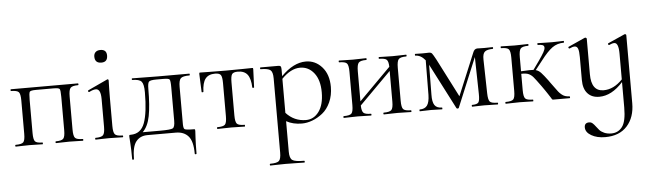

<svg xmlns="http://www.w3.org/2000/svg" viewBox="-52 -801 4355 1287"><g transform="rotate(-5 2125.5 -157.5)"><path d="M484 -12Q487 -12 487 -6Q487 0 484 0Q472 0 442 -1Q412 -2 394 -2Q376 -2 345 -1Q314 0 303 0Q300 0 300 -6Q300 -12 303 -12Q342 -12 353.5 -25Q365 -38 365 -81V-305Q365 -351 359 -359Q353 -367 317 -367H201Q164 -367 158 -358.5Q152 -350 152 -303V-81Q152 -37 163 -24.5Q174 -12 213 -12Q215 -12 215 -6Q215 0 213 0Q201 0 171.5 -1Q142 -2 125 -2Q107 -2 75.5 -1Q44 0 32 0Q29 0 29 -6Q29 -12 32 -12Q73 -12 84.5 -24.5Q96 -37 96 -81V-305Q96 -349 84.5 -361.5Q73 -374 33 -374Q30 -374 30 -380Q30 -386 33 -386H484Q487 -386 487 -380Q487 -374 484 -374Q444 -374 432.5 -360.5Q421 -347 421 -303V-81Q421 -37 432.5 -24.5Q444 -12 484 -12Z M653 -511Q609 -511 609 -555Q609 -574 620.5 -585Q632 -596 653 -596Q695 -596 695 -555Q695 -511 653 -511ZM569 0Q567 0 567 -6Q567 -12 569 -12Q609 -12 621 -25Q633 -38 633 -81V-268Q633 -336 600 -336Q582 -336 555 -322Q552 -321 549.5 -323.5Q547 -326 547 -329Q547 -332 550 -334L679 -394Q681 -396 683 -396Q691 -396 691 -387Q691 -383 690.5 -366.5Q690 -350 689.5 -323.5Q689 -297 689 -269V-81Q689 -38 700.5 -25Q712 -12 752 -12Q755 -12 755 -6Q755 0 752 0Q741 0 710.5 -1Q680 -2 661 -2Q642 -2 611 -1Q580 0 569 0Z M1231 -12Q1238 -12 1239 -10Q1240 -8 1240 0Q1240 2 1237.5 45Q1235 88 1235 152Q1235 156 1229 156Q1223 156 1223 152Q1223 68 1193 34Q1163 0 1109 0H918Q869 0 841.5 34Q814 68 814 152Q814 156 808 156Q802 156 802 152Q802 86 799 44.5Q796 3 796 0Q796 -9 797.5 -10.5Q799 -12 806 -12Q875 -12 900.5 -81.5Q926 -151 926 -288Q926 -342 911 -359.5Q896 -377 849 -377Q846 -377 846 -382.5Q846 -388 849 -388Q860 -388 934.5 -387Q1009 -386 1022 -386H1234Q1236 -386 1236 -380Q1236 -374 1234 -374Q1188 -374 1174.5 -360.5Q1161 -347 1161 -303V-81Q1161 -75 1161 -64Q1160 -25 1169 -18.5Q1178 -12 1231 -12ZM1105 -81V-305Q1105 -351 1098.5 -358.5Q1092 -366 1055 -366H1010Q969 -366 960 -356.5Q951 -347 951 -308Q951 -195 937.5 -126Q924 -57 888 -22H1007Q1076 -22 1090.5 -30Q1105 -38 1105 -81Z M1389 0Q1387 0 1387 -6Q1387 -12 1389 -12Q1430 -12 1441.5 -24.5Q1453 -37 1453 -81V-303Q1453 -344 1444 -357.5Q1435 -371 1405 -371Q1361 -371 1340 -344Q1319 -317 1317 -256Q1316 -254 1310.5 -254Q1305 -254 1305 -256Q1305 -270 1302.5 -314.5Q1300 -359 1300 -378Q1300 -384 1301 -385.5Q1302 -387 1308 -387Q1312 -387 1369 -386Q1426 -385 1479 -385Q1533 -385 1591.5 -386Q1650 -387 1655 -387Q1661 -387 1662 -385.5Q1663 -384 1663 -378Q1663 -359 1660.5 -314.5Q1658 -270 1658 -256Q1658 -254 1652.5 -254Q1647 -254 1646 -256Q1644 -317 1623 -344Q1602 -371 1558 -371Q1528 -371 1519 -357.5Q1510 -344 1510 -303V-81Q1510 -37 1521.5 -24.5Q1533 -12 1573 -12Q1575 -12 1575 -6Q1575 0 1573 0Q1561 0 1530.5 -1Q1500 -2 1483 -2Q1465 -2 1433 -1Q1401 0 1389 0Z M2018 -399Q2082 -399 2126.5 -349Q2171 -299 2171 -215Q2171 -158 2150 -112Q2129 -66 2096 -40Q2063 -14 2027 -0.5Q1991 13 1956 13Q1897 13 1852 -12V194Q1852 237 1870 250Q1888 263 1950 263Q1953 263 1953 269Q1953 275 1950 275Q1933 275 1890.5 274Q1848 273 1823 273Q1802 273 1767.5 274Q1733 275 1721 275Q1718 275 1718 269Q1718 263 1721 263Q1767 263 1780.5 250Q1794 237 1794 194V-305Q1794 -348 1778 -361Q1762 -374 1712 -374Q1709 -374 1709 -380Q1709 -386 1712 -386H1832Q1844 -386 1848 -381Q1852 -376 1852 -360V-315Q1935 -399 2018 -399ZM1986 -8Q2039 -8 2073 -54.5Q2107 -101 2107 -184Q2107 -267 2070 -314Q2033 -361 1976 -361Q1914 -361 1852 -297V-68Q1907 -8 1986 -8Z M2692 -12Q2695 -12 2695 -6Q2695 0 2692 0Q2680 0 2650 -1Q2620 -2 2602 -2Q2584 -2 2552 -1Q2520 0 2509 0Q2506 0 2506 -6Q2506 -12 2509 -12Q2549 -12 2561 -24.5Q2573 -37 2573 -81V-287L2360 -73Q2361 -35 2373 -23.5Q2385 -12 2423 -12Q2426 -12 2426 -6Q2426 0 2423 0Q2412 0 2381 -1Q2350 -2 2333 -2Q2315 -2 2283.5 -1Q2252 0 2240 0Q2237 0 2237 -6Q2237 -12 2240 -12Q2281 -12 2292.5 -24.5Q2304 -37 2304 -81V-305Q2304 -349 2292.5 -361.5Q2281 -374 2241 -374Q2238 -374 2238 -380Q2238 -386 2241 -386Q2252 -386 2283.5 -385Q2315 -384 2333 -384Q2351 -384 2381.5 -385Q2412 -386 2423 -386Q2426 -386 2426 -380Q2426 -374 2423 -374Q2383 -374 2371.5 -360.5Q2360 -347 2360 -303V-101L2573 -315Q2572 -352 2560 -363Q2548 -374 2510 -374Q2507 -374 2507 -380Q2507 -386 2510 -386Q2521 -386 2552.5 -385Q2584 -384 2602 -384Q2620 -384 2650.5 -385Q2681 -386 2692 -386Q2695 -386 2695 -380Q2695 -374 2692 -374Q2652 -374 2640.5 -360.5Q2629 -347 2629 -303V-81Q2629 -37 2640.5 -24.5Q2652 -12 2692 -12Z M3275 -12Q3278 -12 3278 -6Q3278 0 3275 0Q3263 0 3231.5 -1Q3200 -2 3184 -2Q3166 -2 3139.5 -1Q3113 0 3103 0Q3101 0 3101 -6Q3101 -12 3103 -12Q3137 -12 3146.5 -24.5Q3156 -37 3155 -81L3150 -330L3013 0Q3011 4 3005 4Q2999 4 2997 0L2841 -303Q2841 -304 2840 -306L2838 -104Q2837 -55 2851.5 -33.5Q2866 -12 2901 -12Q2903 -12 2903 -6Q2903 0 2901 0Q2891 0 2866.5 -1Q2842 -2 2827 -2Q2813 -2 2787 -1Q2761 0 2751 0Q2749 0 2749 -6Q2749 -12 2751 -12Q2786 -12 2801.5 -33.5Q2817 -55 2818 -104L2820 -337Q2790 -374 2753 -374Q2751 -374 2751 -380Q2751 -386 2753 -386Q2762 -386 2779 -385.5Q2796 -385 2801 -385Q2812 -385 2827.5 -385.5Q2843 -386 2846 -386Q2860 -386 2866.5 -378Q2873 -370 2892 -335L3024 -77L3142 -361Q3151 -386 3172 -386Q3174 -386 3190 -385.5Q3206 -385 3219 -385Q3232 -385 3249 -385.5Q3266 -386 3274 -386Q3277 -386 3277 -380Q3277 -374 3274 -374Q3237 -374 3221 -361Q3205 -348 3206 -308L3211 -81Q3212 -37 3223 -24.5Q3234 -12 3275 -12Z M3760 -12Q3762 -12 3762 -6Q3762 0 3760 0H3650Q3647 0 3645.5 -0.5Q3644 -1 3642.5 -1.5Q3641 -2 3639.5 -5Q3638 -8 3635.5 -12Q3633 -16 3628 -23.5Q3623 -31 3617 -40.5Q3611 -50 3601 -64.5Q3591 -79 3579 -96Q3543 -146 3529.5 -161.5Q3516 -177 3499 -184.5Q3482 -192 3450 -191V-81Q3450 -37 3461.5 -24.5Q3473 -12 3513 -12Q3515 -12 3515 -6Q3515 0 3513 0Q3501 0 3470.5 -1Q3440 -2 3423 -2Q3405 -2 3373.5 -1Q3342 0 3329 0Q3327 0 3327 -6Q3327 -12 3329 -12Q3370 -12 3381.5 -24.5Q3393 -37 3393 -81V-305Q3393 -349 3381.5 -361.5Q3370 -374 3330 -374Q3328 -374 3328 -380Q3328 -386 3330 -386Q3342 -386 3373.5 -385Q3405 -384 3423 -384Q3440 -384 3471 -385Q3502 -386 3513 -386Q3515 -386 3515 -380Q3515 -374 3513 -374Q3473 -374 3461.5 -360.5Q3450 -347 3450 -303V-208Q3519 -212 3534 -210L3576 -269Q3599 -302 3610 -321.5Q3621 -341 3620.5 -353Q3620 -365 3610 -369.5Q3600 -374 3577 -374Q3575 -374 3575 -380Q3575 -386 3577 -386Q3590 -386 3617.5 -385Q3645 -384 3674 -384Q3695 -384 3719 -385Q3743 -386 3752 -386Q3754 -386 3754 -380Q3754 -374 3752 -374Q3708 -374 3674.5 -350Q3641 -326 3596 -267L3549 -207Q3568 -202 3584 -185Q3600 -168 3629 -129Q3635 -120 3638 -116Q3647 -104 3663 -82Q3679 -60 3685.5 -51.5Q3692 -43 3704.5 -32Q3717 -21 3729.5 -17Q3742 -13 3760 -12Z M4164 -395Q4174 -395 4174 -387V70Q4174 165 4122 223Q4070 281 3974 281Q3919 281 3881 259Q3843 237 3843 204Q3843 173 3875 173Q3888 173 3898 182Q3908 191 3917 203.5Q3926 216 3937.5 229Q3949 242 3969.5 251Q3990 260 4017 260Q4063 260 4090.5 224Q4118 188 4118 94V-77Q4042 8 3958 8Q3908 8 3879.5 -23.5Q3851 -55 3851 -114V-268Q3851 -308 3844.5 -325Q3838 -342 3822 -342Q3808 -342 3788 -332Q3785 -331 3782.5 -333.5Q3780 -336 3780 -339.5Q3780 -343 3783 -344L3894 -394Q3896 -395 3898 -395Q3901 -395 3904.5 -392.5Q3908 -390 3908 -387V-148Q3908 -33 3991 -33Q4059 -33 4118 -95V-268Q4118 -342 4089 -342Q4075 -342 4054 -332Q4052 -331 4049.5 -333.5Q4047 -336 4047 -339.5Q4047 -343 4049 -344L4161 -394Q4163 -395 4164 -395Z"/></g></svg>

Font: Cormorant Infant
Style: Regular
Weight: 400
Designer: Christian Thalmann (Catharsis Fonts)
Version: Version 1.000;PS 002.000;hotconv 1.0.88;makeotf.lib2.5.64775